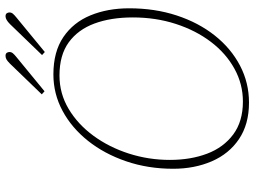

<svg xmlns="http://www.w3.org/2000/svg" viewBox="-133 -772 920 694"><g transform="rotate(-90 327.0 -425.0)"><path d="M303 15Q225 15 171.5 -21Q118 -57 91 -119.5Q64 -182 64 -259Q64 -350 91 -429Q118 -508 165 -567Q212 -626 273.5 -659Q335 -692 405 -692Q487 -692 540 -656Q593 -620 618.5 -558Q644 -496 644 -418Q644 -325 618 -246Q592 -167 545.5 -108.5Q499 -50 437 -17.5Q375 15 303 15ZM307 -7Q370 -7 425.5 -37.5Q481 -68 522.5 -122.5Q564 -177 587.5 -249.5Q611 -322 611 -405Q611 -484 589 -543.5Q567 -603 521 -636.5Q475 -670 401 -670Q336 -670 280.5 -637Q225 -604 183.5 -547.5Q142 -491 119 -419.5Q96 -348 96 -271Q96 -196 118.5 -136.5Q141 -77 188 -42Q235 -7 307 -7ZM333 -734 444 -849Q454 -859 460 -862Q466 -865 472 -865Q480 -865 483 -860.5Q486 -856 486 -851Q486 -844 481.5 -838.5Q477 -833 467 -825L344 -724ZM475 -733 587 -849Q603 -865 615 -865Q623 -865 626 -860.5Q629 -856 629 -851Q629 -844 624.5 -838.5Q620 -833 610 -825L486 -723Z"/></g></svg>

Font: Source Serif Pro ExtraLight
Style: Italic
Weight: 200
Italic angle: -12°
Designer: Frank Grießhammer
Foundry: Adobe Systems Incorporated
Version: Version 3.001;hotconv 1.0.111;makeotfexe 2.5.65597